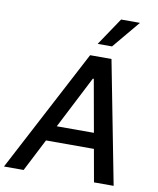

<svg xmlns="http://www.w3.org/2000/svg" viewBox="-122 -1042 924 1121"><g transform="rotate(10 339.5 -482.0)"><path d="M-20.6 0 361.9 -727.3H488.6L629.6 0H513.1L478.7 -192.5H194.6L95.9 0ZM242.2 -284.8H462.4L407 -595.2H401.3ZM393.8 -800.1 503.9 -963.8H615.8L479 -800.1Z"/></g></svg>

Font: Inter P Medium
Style: Italic
Weight: 500
Italic angle: 9.39999°
Designer: Rasmus Andersson
Foundry: rsms
Version: Version 3.018;git-588b23468